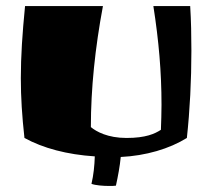

<svg xmlns="http://www.w3.org/2000/svg" viewBox="-20 -520 692 636"><path d="M488 -500C506 -385 515 -281 515 -173C515 -146 514 -118 513 -90C493 -77 463 -63 399 -63C337 -63 299 -84 281 -99C281 -227 295 -361 321 -500H63C54 -409 49 -334 49 -261C49 -197 53 -135 61 -63C123 -29 202 -8 294 -2C293 29 290 59 283 89C296 94 322 96 342 96C350 96 358 96 364 95C371 63 377 31 380 0C463 -4 541 -27 599 -63C609 -155 614 -254 614 -352C614 -402 613 -452 610 -500Z"/></svg>

Font: Ruslan Display
Style: Regular
Weight: 400
Designer: Denis Masharov, Vladimir Rabdu
Foundry: Denis Masharov, Vladimir Rabdu
Version: Version 1.001